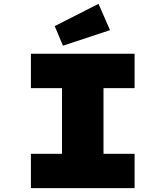

<svg xmlns="http://www.w3.org/2000/svg" viewBox="-20 -980 863 1000"><path d="M141 0V-179H303V-521H141V-700H681V-521H519V-179H681V0ZM308 -742 265 -844 493 -960 553 -823Z"/></svg>

Font: Lexend Giga Black
Style: Regular
Weight: 900
Designer: Bonnie Shaver-Troup, Thomas Jockin
Foundry: Lexend
Version: Version 1.007